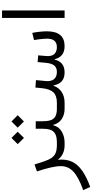

<svg xmlns="http://www.w3.org/2000/svg" viewBox="403 -1182 950 1981"><g transform="rotate(-90 878.5 -191.0)"><path d="M100.6 -285.2 172.4 -310.5 203.6 -214.4Q219.7 -165 240 -135.3Q260.3 -105.5 291.5 -92.5Q322.8 -79.6 372.6 -79.6H373.5V0H372.6Q324.2 0 285.9 -17.3Q247.6 -34.7 226.1 -65.9L221.2 -64.5Q229 17.1 200.7 76.9Q172.4 136.7 107.7 181.9Q43 227.1 -59.1 264.2L-92.3 191.9Q40.5 144.5 97.9 91.3Q155.3 38.1 155.3 -38.6Q155.3 -82 140.9 -146Q126.5 -210 100.6 -285.2Z M618.2 -231.9Q618.2 -182.1 627.9 -148.2Q637.7 -114.3 666 -96.9Q694.3 -79.6 749 -79.6H784.7V0H747.1Q685.1 0 640.6 -30Q596.2 -60.1 581.5 -115.7H576.7Q562.5 -59.6 512.2 -29.8Q461.9 0 398.4 0H373.5Q359.4 0 359.4 -40Q359.4 -79.6 373.5 -79.6H398.4Q458.5 -79.6 489.3 -97.2Q520 -114.7 530.8 -148.7Q541.5 -182.6 541.5 -231.9V-297.9H618.2ZM382.3 -483.9 446.3 -547.9 510.3 -483.9 446.3 -419.4ZM552.2 -483.9 616.2 -547.9 680.7 -483.9 616.2 -419.4Z M1126.5 -79.6Q1171.4 -79.6 1193.4 -106.4Q1215.3 -133.3 1221.2 -190.9L1229 -278.3L1298.3 -272.5L1291.5 -189.9Q1286.6 -134.3 1311.3 -106.9Q1335.9 -79.6 1383.3 -79.6Q1470.7 -79.6 1470.7 -181.6Q1470.7 -197.3 1468.5 -221.7Q1466.3 -246.1 1463.1 -271.5Q1460 -296.9 1456.1 -315.4L1530.3 -333.5Q1537.1 -301.8 1541.7 -258.8Q1546.4 -215.8 1546.4 -182.6Q1546.4 0 1394 0Q1335.9 0 1302.7 -27.3Q1269.5 -54.7 1259.3 -101.6H1254.4Q1229.5 0 1122.6 0Q1064 0 1031 -29.5Q998 -59.1 988.8 -113.3H983.9Q967.8 -62.5 921.6 -31.2Q875.5 0 809.6 0H784.7Q770.5 0 770.5 -40.5Q770.5 -79.6 784.7 -79.6H809.6Q881.8 -79.6 916 -114.7Q950.2 -149.9 959 -228.5L966.3 -301.3L1043 -295.4L1033.7 -198.7Q1027.3 -142.1 1051.5 -110.8Q1075.7 -79.6 1126.5 -79.6Z M1761.2 0H1684.6V-645.5H1761.2Z"/></g></svg>

Font: Estedad-FD Regular
Style: FD-Regular
Weight: 400
Designer: Amin Abedi
Version: Version 7.3